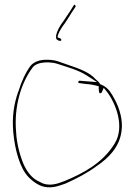

<svg xmlns="http://www.w3.org/2000/svg" viewBox="-20 -808 579 809"><path d="M36 -250C43 -176 64 -98 101 -61C124 -38 150 -21 180 -19C209 -17 231 -26 257 -35C303 -56 345 -77 387 -108C437 -142 483 -187 492 -255C499 -302 483 -352 465 -386C448 -418 439 -433 416 -447L401 -454V-455C398 -461 393 -466 382 -475C358 -503 311 -520 269 -534L223 -550C208 -555 188 -557 166 -556C139 -554 120 -544 109 -531C88 -503 70 -464 58 -424V-422H57C39 -371 30 -318 36 -250ZM48 -251C38 -361 70 -460 117 -523C138 -552 199 -547 222 -539C263 -525 309 -514 347 -489L389 -462L314 -468C313 -468 310 -465 310 -464C310 -457 311 -458 313 -458L343 -454C361 -453 376 -450 394 -445H396V-435C396 -426 398 -417 400 -415C402 -415 408 -416 409 -419L417 -438L430 -422C466 -376 508 -275 463 -203C413 -121 329 -77 254 -46C224 -34 184 -19 147 -42C115 -55 94 -84 79 -117C64 -153 50 -204 48 -251ZM109 -532C109 -532 109 -531 109 -531C109 -531 109 -532 109 -532ZM219 -642C223 -637 237 -633 238 -638C239 -643 237 -645 232 -647L222 -651L226 -665C233 -682 242 -695 254 -711C263 -724 272 -739 282 -755L298 -779C301 -783 294 -792 291 -786L276 -762C266 -747 257 -733 248 -720C229 -696 208 -656 219 -642ZM416 -447Z"/></svg>

Font: Stray Cat
Style: HlCn
Weight: 100
Version: Version 1.0